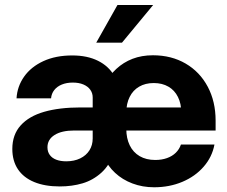

<svg xmlns="http://www.w3.org/2000/svg" viewBox="-20 -753 926 784"><path d="M30.3 -144.9Q30.3 -203.1 64.4 -240.9Q98.4 -278.7 160.4 -296.5Q222.4 -314.3 308.8 -314.3H788.5L720.3 -292.9Q720.3 -329.7 706.6 -357.1Q693 -384.6 667.6 -399.2Q642.3 -413.9 607.8 -413.9Q573.5 -413.9 548.3 -399.2Q523 -384.6 509.4 -357.1Q495.7 -329.7 495.7 -292.9V-227Q495.7 -188.5 509.6 -159.8Q523.5 -131.1 550.2 -115.4Q577 -99.8 614 -99.8Q640.5 -99.8 662 -107.5Q683.5 -115.2 697.9 -129.4Q712.4 -143.7 718.8 -162.8H855.7Q846.2 -111.9 811.6 -72.3Q777.1 -32.6 724.4 -10.4Q671.7 11.7 609.3 11.7Q562 11.7 520.9 -3.8Q479.9 -19.2 449.8 -47.3Q419.6 -75.3 404.1 -112.2V-406.9Q426.2 -444.8 454.9 -471.6Q483.7 -498.4 521.2 -512.9Q558.7 -527.3 604.6 -527.3Q679.8 -527.3 737.9 -493.5Q796 -459.6 828.2 -399Q860.4 -338.5 860.4 -260.6V-220.1H283Q231.8 -220.1 202.8 -201.8Q173.8 -183.5 173.8 -151.6Q173.8 -133.2 183.2 -120.4Q192.5 -107.5 209.8 -100.9Q227.1 -94.3 250.4 -94.3Q282.8 -94.3 307.4 -106.2Q332 -118.2 345.3 -139.3Q358.5 -160.4 358.5 -187.7V-354.9Q358.5 -372.9 348.6 -386.6Q338.8 -400.3 320.4 -408.1Q302 -415.8 277.3 -415.8Q251.9 -415.8 232.4 -407.8Q212.9 -399.8 201.5 -385.2Q190.1 -370.6 188.5 -351.4H47.5Q50.3 -400 78.4 -440Q106.5 -480 156.9 -503.3Q207.3 -526.6 275 -526.6Q336.4 -526.6 380.1 -504.8Q423.8 -483.1 446.7 -443.2Q469.5 -403.2 469.5 -349L464.8 -130.7H445.7Q428.1 -78.8 394 -47.9Q359.9 -17.1 317 -4.4Q274.2 8.3 224 8.3Q163.2 8.3 119.6 -9.7Q76 -27.7 53.1 -62Q30.3 -96.3 30.3 -144.9ZM459.6 -732.5H605.3L478.1 -578.8H373Z"/></svg>

Font: Intratopia Thin
Style: Regular
Weight: 100
Designer: Rasmus Andersson
Foundry: rsms
Version: Version 3.000;Glyphs 3.2.3 (3260)